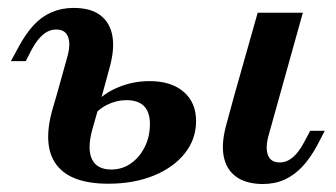

<svg xmlns="http://www.w3.org/2000/svg" viewBox="-20 -448 840 480"><path d="M565.3 -208.1 624.2 -416.1H737.1L679 -208.1ZM652.4 -112.9Q642.7 -79.8 649.6 -60.9Q656.5 -41.9 679 -41.9Q696.8 -41.9 711.7 -54.4Q726.6 -66.9 739.5 -91.1L755.6 -121H791.9L772.6 -83.9Q755.6 -52.4 735.5 -31Q715.3 -9.7 691.1 1.2Q666.9 12.1 635.5 12.1Q593.5 11.3 569.4 -6.9Q545.2 -25 539.1 -58.1Q533.1 -91.1 546 -137.1L565.3 -208.1H679ZM121 -208.1 147.6 -303.2Q157.3 -336.3 150.4 -355.2Q143.5 -374.2 121 -374.2Q103.2 -374.2 88.3 -362.1Q73.4 -350 59.7 -325L44.4 -295.2H7.3L27.4 -332.3Q44.4 -363.7 64.1 -385.1Q83.9 -406.5 108.9 -417.3Q133.9 -428.2 163.7 -428.2Q206.5 -428.2 230.6 -410.1Q254.8 -391.9 260.9 -358.5Q266.9 -325 254 -279L234.7 -208.1ZM250.8 11.3Q156.5 11.3 121 -36.3Q85.5 -83.9 111.3 -175L121 -208.1H234.7L210.5 -123.4Q197.6 -75 210.1 -49.6Q222.6 -24.2 258.1 -24.2Q285.5 -24.2 307.3 -39.5Q329 -54.8 341.9 -80.6Q354.8 -106.5 354.8 -137.9Q354.8 -197.6 296 -197.6Q271 -197.6 247.6 -185.9Q224.2 -174.2 210.5 -154L213.7 -185.5Q237.1 -213.7 274.6 -229.4Q312.1 -245.2 354 -245.2Q408.1 -245.2 439.1 -218.5Q470.2 -191.9 470.2 -145.2Q470.2 -100 441.9 -64.5Q413.7 -29 364.1 -8.9Q314.5 11.3 250.8 11.3Z"/></svg>

Font: Playfair 9pt
Style: Bold Italic
Weight: 700
Italic angle: -15.6°
Designer: Claus Eggers Sørensen
Foundry: Claus Eggers Sørensen
Version: Version 2.203